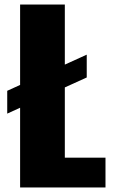

<svg xmlns="http://www.w3.org/2000/svg" viewBox="-20 -830 506 850"><path d="M69 0V-353L12 -327V-428L69 -454V-810H267V-544L364 -588V-487L267 -443V-132H447V0Z"/></svg>

Font: Oswald Heavy
Style: Regular
Weight: 400
Designer: Vernon Adams
Foundry: Vernon Adams
Version: Version 4.101